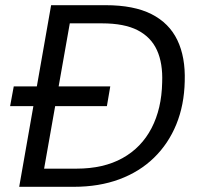

<svg xmlns="http://www.w3.org/2000/svg" viewBox="-20 -720 759 740"><path d="M19 -311 33 -387H405L392 -311ZM54 0 177 -700H387Q496 -700 564 -665.5Q632 -631 663.5 -565.5Q695 -500 692 -407Q690 -315 659.5 -240.5Q629 -166 573.5 -112Q518 -58 440 -29Q362 0 264 0ZM150 -70H275Q379 -70 452 -110.5Q525 -151 564 -226Q603 -301 605 -402Q608 -476 585 -526.5Q562 -577 510.5 -603.5Q459 -630 373 -630H249Z"/></svg>

Font: DM Sans 18pt
Style: Italic
Weight: 400
Italic angle: -10°
Designer: Colophon Foundry, Jonny Pinhorn
Foundry: Colophon Foundry
Version: Version 4.004;gftools[0.9.30]